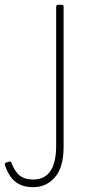

<svg xmlns="http://www.w3.org/2000/svg" viewBox="-141 -526 362 800"><path d="M-100 147Q-95 147 -93 153Q-79 190 -58 206Q-37 222 -3 222Q93 222 93 81V-498Q93 -506 101 -506H116Q124 -506 124 -498V86Q124 171 88 212.5Q52 254 -3 254Q-47 254 -75.5 232.5Q-104 211 -120 163Q-121 162 -121 159Q-121 153 -115 151L-104 148Q-103 147 -100 147Z"/></svg>

Font: LINE Seed JP_TTF Thin
Style: Regular
Weight: 250
Designer: LY Corporation & Fontrix & Fontworks
Version: Version 1.008